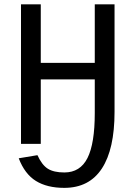

<svg xmlns="http://www.w3.org/2000/svg" viewBox="-20 -679 640 906"><path d="M427.2 -304.2H172.4V0H79.1V-658.7H172.4V-382.3H427.2V-658.7H520.5V-150.9Q520.5 24.9 460.7 116.2Q400.9 207.5 283.2 207.5Q202.1 207.5 149.4 174.8Q96.7 142.1 68.4 67.9L156.7 53.2Q177.7 99.6 205.8 117.2Q233.9 134.8 283.7 134.8Q358.4 134.8 392.8 66.7Q427.2 -1.5 427.2 -145.5Z"/></svg>

Font: Cousine
Style: Regular
Weight: 400
Monospace: yes
Designer: Steve Matteson
Foundry: Ascender Corporation
Version: Version 1.20